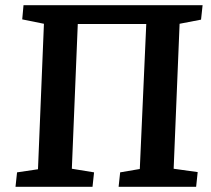

<svg xmlns="http://www.w3.org/2000/svg" viewBox="-20 -723 815 743"><path d="M40 0 46 -56 127 -68 150 -631 66 -648 71 -703H764L758 -647L675 -631L652 -70L745 -57L739 0H439L445 -56L521 -69L546 -630H281L258 -70L344 -56L338 0Z"/></svg>

Font: Literata 18pt SemiBold
Style: Italic
Weight: 600
Italic angle: -2°
Designer: Latin by Veronika Burian and Jose Scaglione. Greek by Irene Vlachou. Cyrillic by Vera Evstafieva
Foundry: TypeTogether
Version: Version 3.103;gftools[0.9.29]